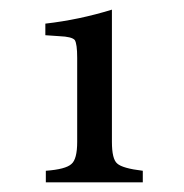

<svg xmlns="http://www.w3.org/2000/svg" viewBox="-20 -779 382 398"><path d="M276 -401H75V-425Q116 -428 128 -439Q140 -449 140 -485V-659Q140 -688 135 -696Q129 -703 103 -704L74 -706V-730Q144 -738 212 -759V-485Q212 -449 223 -440Q234 -430 276 -425Z"/></svg>

Font: Shafarik
Style: Regular
Weight: 400
Version: Version 1.001; ttfautohint (v1.8.4.7-5d5b)